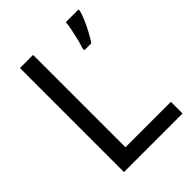

<svg xmlns="http://www.w3.org/2000/svg" viewBox="-204 -823 932 932"><g transform="rotate(-45 262.0 -357.0)"><path d="M97 0V-714H187V-80H499V0ZM499 -705Q495 -687 483.5 -660Q472 -633 457 -604.5Q442 -576 427 -554H379V-566Q386 -585 392.5 -611.5Q399 -638 404.5 -665.5Q410 -693 412 -714H499Z"/></g></svg>

Font: Noto Serif Ottoman Siyaq
Style: Regular
Weight: 400
Designer: Sérgio Martins
Version: Version 1.005; ttfautohint (v1.8.4.7-5d5b)